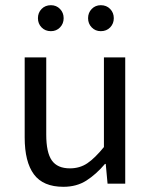

<svg xmlns="http://www.w3.org/2000/svg" viewBox="-20 -707 584 739"><path d="M224 12Q146 12 110.5 -36Q75 -84 75 -178V-486H158V-189Q158 -120 179.5 -89.5Q201 -59 249 -59Q287 -59 316 -78.5Q345 -98 380 -141V-486H462V0H394L387 -76H384Q350 -36 312.5 -12Q275 12 224 12ZM176 -587Q154 -587 140 -601.5Q126 -616 126 -637Q126 -658 140 -672.5Q154 -687 176 -687Q197 -687 211 -672.5Q225 -658 225 -637Q225 -616 211 -601.5Q197 -587 176 -587ZM368 -587Q347 -587 333 -601.5Q319 -616 319 -637Q319 -658 333 -672.5Q347 -687 368 -687Q390 -687 404 -672.5Q418 -658 418 -637Q418 -616 404 -601.5Q390 -587 368 -587Z"/></svg>

Font: CV Source Sans
Style: Regular
Weight: 400
Designer: Paul D. Hunt
Foundry: Adobe Systems Incorporated
Version: Version 3.001